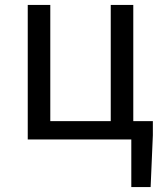

<svg xmlns="http://www.w3.org/2000/svg" viewBox="-20 -563 659 775"><path d="M518 -74V-543H427V-74H183V-543H92V0H510V192H588L597 -17V-74Z"/></svg>

Font: Source Han Sans CN Regular
Style: Regular
Weight: 400
Designer: Ryoko NISHIZUKA (kana & ideographs); Paul D. Hunt (Latin, Greek & Cyrillic); Wenlong ZHANG (bopomofo); Sandoll Communica
Foundry: Adobe Systems Incorporated
Version: Version 1.004;PS 1.004;hotconv 1.0.82;makeotf.lib2.5.63406